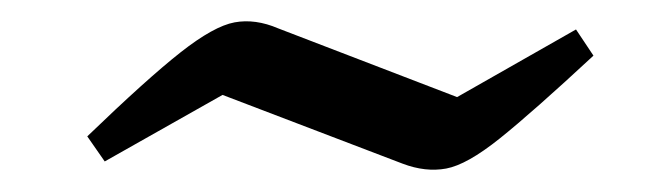

<svg xmlns="http://www.w3.org/2000/svg" viewBox="-20 -369 608 176"><path d="M76 -221 60 -244Q115 -297 145.5 -321Q176 -345 195 -348.5Q214 -352 235 -343L399 -280L508 -342L524 -318Q468 -266 438 -242Q408 -218 389 -214.5Q370 -211 349 -219L184 -282Z"/></svg>

Font: Piazzolla SC Medium
Style: Italic
Weight: 500
Italic angle: -11.3°
Designer: Juan Pablo del Peral
Foundry: Huerta Tipografica
Version: Version 1.330